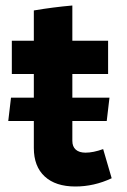

<svg xmlns="http://www.w3.org/2000/svg" viewBox="-20 -663 461 698"><path d="M386 -15Q322 15 254 15Q182 15 142.5 -21.5Q103 -58 103 -125V-223H10L20 -308H103V-394H23V-515H103V-625Q174 -637 243 -643V-515H373V-394H243V-308H378L368 -223H243V-151Q243 -130 255.5 -119Q268 -108 291 -108Q319 -108 355 -121Z"/></svg>

Font: Secular One
Style: Regular
Weight: 400
Designer: Michal Sahar
Foundry: Hagilda
Version: Version 1.000